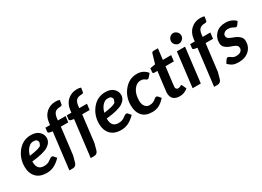

<svg xmlns="http://www.w3.org/2000/svg" viewBox="-20 -1547 3383 2476"><g transform="rotate(-30 1672.0 -309.5)"><path d="M154.8 -294.4Q318.4 -316.4 333 -345.2Q347.7 -374 347.7 -385.7Q347.7 -397.5 344.2 -405.3Q340.8 -413.1 329.6 -423.6Q318.4 -434.1 279.8 -434.1Q241.7 -434.1 206.3 -396.2Q170.9 -358.4 154.8 -294.4ZM459 -387.7Q459 -320.3 391.4 -277.1Q323.7 -233.9 145 -215.3V-209Q145 -87.9 247.6 -87.9Q301.3 -87.9 332.5 -111.1Q363.8 -134.3 373.8 -139.2Q383.8 -144 396 -144Q408.2 -144 416 -132.8L447.3 -95.2Q391.1 -39.1 341.6 -15.9Q292 7.3 234.9 7.3Q132.8 7.3 78.6 -51Q24.4 -109.4 24.4 -205.6Q24.4 -331.5 100.8 -425.8Q177.2 -520 297.4 -520Q373 -520 416 -481.2Q459 -442.4 459 -387.7Z M509.3 -508.3H578.1L582.5 -546.4Q593.3 -633.3 650.1 -684.3Q707 -735.4 790 -735.4Q822.3 -735.4 849.1 -726.1L838.4 -662.1Q835 -646 806.6 -646Q755.9 -646 731 -621.8Q706.1 -597.7 699.2 -542.5L695.3 -508.3H810.1L798.8 -420.4H688.5L640.1 -21L614.7 73.2Q600.6 123.5 551.3 123.5H501.5L567.4 -420.4L527.8 -427.7Q516.6 -429.7 509.5 -435.8Q502.4 -441.9 502.4 -447.8Q502.4 -453.6 509.3 -508.3Z M827.1 -508.3H896L900.4 -546.4Q911.1 -633.3 968 -684.3Q1024.9 -735.4 1107.9 -735.4Q1140.1 -735.4 1167 -726.1L1156.2 -662.1Q1152.8 -646 1124.5 -646Q1073.7 -646 1048.8 -621.8Q1023.9 -597.7 1017.1 -542.5L1013.2 -508.3H1127.9L1116.7 -420.4H1006.3L958 -21L932.6 73.2Q918.5 123.5 869.1 123.5H819.3L885.3 -420.4L845.7 -427.7Q834.5 -429.7 827.4 -435.8Q820.3 -441.9 820.3 -447.8Q820.3 -453.6 827.1 -508.3Z M1263.2 -294.4Q1426.8 -316.4 1441.4 -345.2Q1456.1 -374 1456.1 -385.7Q1456.1 -397.5 1452.6 -405.3Q1449.2 -413.1 1438 -423.6Q1426.8 -434.1 1388.2 -434.1Q1350.1 -434.1 1314.7 -396.2Q1279.3 -358.4 1263.2 -294.4ZM1567.4 -387.7Q1567.4 -320.3 1499.8 -277.1Q1432.1 -233.9 1253.4 -215.3V-209Q1253.4 -87.9 1356 -87.9Q1409.7 -87.9 1440.9 -111.1Q1472.2 -134.3 1482.2 -139.2Q1492.2 -144 1504.4 -144Q1516.6 -144 1524.4 -132.8L1555.7 -95.2Q1499.5 -39.1 1450 -15.9Q1400.4 7.3 1343.3 7.3Q1241.2 7.3 1187 -51Q1132.8 -109.4 1132.8 -205.6Q1132.8 -331.5 1209.2 -425.8Q1285.6 -520 1405.8 -520Q1481.4 -520 1524.4 -481.2Q1567.4 -442.4 1567.4 -387.7Z M1606 -206.5Q1606 -334 1683.3 -427.2Q1760.7 -520.5 1875.5 -520.5Q1969.7 -520.5 2025.9 -448.7L1986.3 -401.4Q1974.6 -389.6 1964.8 -389.6Q1955.1 -389.6 1948 -394.8Q1940.9 -399.9 1923.8 -411.1Q1906.7 -422.4 1876 -422.4Q1814 -422.4 1771.7 -361.6Q1729.5 -300.8 1729.5 -206.1Q1729.5 -149.4 1754.9 -118.7Q1780.3 -87.9 1815.4 -87.9Q1850.6 -87.9 1869.4 -96.2Q1888.2 -104.5 1901.1 -114.3Q1914.1 -124 1924.3 -132.3Q1934.6 -140.6 1945.8 -140.6Q1957 -140.6 1968.8 -128.9L2000 -90.8Q1948.7 -34.7 1904.5 -13.7Q1860.4 7.3 1805.7 7.3Q1707 7.3 1656.5 -50.3Q1606 -107.9 1606 -206.5Z M2089.8 -123Q2089.8 -126.5 2097.7 -190.4L2126 -420.4H2077.6Q2058.6 -420.4 2058.6 -441.4Q2058.6 -441.9 2058.8 -443.4Q2059.1 -444.8 2059.6 -450.2Q2060.1 -455.6 2061.3 -466.1Q2062.5 -476.6 2064.5 -495.6L2142.6 -508.8L2183.6 -648.9Q2189.9 -669.9 2211.4 -669.9H2277.8L2257.8 -508.3H2381.8L2371.1 -420.4H2246.6L2219.2 -196.8Q2216.8 -176.3 2215.6 -164.3Q2214.4 -152.3 2213.1 -144Q2211.9 -135.7 2211.9 -124.5Q2211.9 -113.3 2221.4 -102.3Q2231 -91.3 2244.6 -91.3Q2258.3 -91.3 2265.6 -94.2Q2272.9 -97.2 2278.6 -100.1Q2284.2 -103 2288.3 -105.7Q2292.5 -108.4 2299.3 -108.4Q2306.2 -108.4 2311 -97.7L2337.4 -37.6Q2282.2 7.8 2218.3 7.8Q2154.3 7.8 2122.8 -21.5Q2091.3 -50.8 2089.8 -104.5Z M2544.4 -585Q2514.6 -585 2491.7 -607.9Q2468.8 -630.9 2468.8 -662.6Q2468.8 -694.3 2491.7 -718Q2514.6 -741.7 2544.4 -741.7Q2574.2 -741.7 2598.1 -718.5Q2622.1 -695.3 2622.1 -663.6Q2622.1 -631.8 2597.9 -608.4Q2573.7 -585 2544.4 -585ZM2591.3 -513.2 2529.8 0H2407.7L2469.2 -513.2Z M2664.6 -508.3H2733.4L2737.8 -546.4Q2748.5 -633.3 2805.4 -684.3Q2862.3 -735.4 2945.3 -735.4Q2977.5 -735.4 3004.4 -726.1L2993.7 -662.1Q2990.2 -646 2961.9 -646Q2911.1 -646 2886.2 -621.8Q2861.3 -597.7 2854.5 -542.5L2850.6 -508.3H2965.3L2954.1 -420.4H2843.8L2795.4 -21L2770 73.2Q2755.9 123.5 2706.5 123.5H2656.7L2722.7 -420.4L2683.1 -427.7Q2671.9 -429.7 2664.8 -435.8Q2657.7 -441.9 2657.7 -447.8Q2657.7 -453.6 2664.6 -508.3Z M3306.2 -182.1Q3306.2 -98.6 3247.8 -45.4Q3189.5 7.8 3095.7 7.8Q3023.4 7.8 2988.3 -16.8Q2953.1 -41.5 2941.9 -55.2L2971.7 -102.1Q2982.9 -119.6 2998.3 -119.6Q3013.7 -119.6 3040.5 -98.9Q3067.4 -78.1 3100.1 -78.1Q3151.9 -78.1 3174.1 -97.9Q3196.3 -117.7 3196.3 -141.1Q3196.3 -164.1 3187.7 -175.3Q3179.2 -186.5 3165 -194.8Q3150.9 -203.1 3132.8 -209.2Q3114.7 -215.3 3082.5 -227.5Q3050.3 -239.7 3023.2 -265.4Q2996.1 -291 2996.1 -334Q2996.1 -415 3049.6 -468Q3103 -521 3193.8 -521Q3284.7 -521 3344.2 -461.4L3312.5 -416.5Q3302.2 -401.9 3291.5 -401.9Q3280.3 -401.9 3271.2 -407Q3262.2 -412.1 3240.5 -423.3Q3218.8 -434.6 3183.1 -434.6Q3147.5 -434.6 3126.5 -416.7Q3105.5 -398.9 3105.5 -377.9Q3105.5 -356.9 3114 -346.2Q3122.6 -335.4 3136.7 -327.4Q3150.9 -319.3 3168.9 -312.7Q3187 -306.2 3220 -292.5Q3252.9 -278.8 3279.5 -252.2Q3306.2 -225.6 3306.2 -182.1Z"/></g></svg>

Font: Lato-BoldItalic
Style: Bold Italic
Weight: 700
Italic angle: -7°
Designer: Lukasz Dziedzic
Foundry: tyPoland Lukasz Dziedzic
Version: Version 1.104; Western+Polish opensource